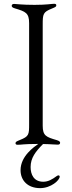

<svg xmlns="http://www.w3.org/2000/svg" viewBox="-20 -752 375 1003"><path d="M72.4 4.3C93.8 4.3 103 0 174.7 0H179.7C159.1 14.9 87.4 62.5 87.4 137.1C87.4 190.3 124.3 230.8 189.6 230.8C246.4 230.8 291.9 189.6 291.9 170.5C291.9 166.5 289.1 164.1 284.8 164.1C281.6 164.1 277.3 166.9 274.9 168.7C253.9 184.3 232.2 197.4 206 197.4C156.2 197.4 139.9 159.1 139.9 120.7C139.9 73.2 165.5 39.8 204.9 0.4C250.4 1.1 268.5 3.9 281.2 3.6C289.8 3.9 294 0.4 294 -6.4C294 -11 291.2 -15.3 277 -19.9C221.6 -35.9 203.1 -42.6 203.1 -95.2V-623.6C203.1 -679 204.9 -688.9 251.4 -707.4C270.6 -715.2 274.1 -717.3 274.1 -724.4C274.1 -729.8 270.6 -732.2 262.8 -732.2C248.6 -732.2 225.1 -726.6 160.5 -726.6C92.3 -726.6 66.8 -731.5 54 -731.5C45.5 -731.5 41.2 -728 41.2 -721.6C41.2 -716.6 44 -712.4 58.2 -708.1C113.6 -691.8 132.1 -683.9 132.1 -631.4V-103C132.1 -49 131.4 -39.4 83.8 -20.6C64.6 -12.8 61.1 -10.7 61.1 -3.6C61.1 1.8 64.6 4.3 72.4 4.3Z"/></svg>

Font: Margiela Serif Light
Style: Regular
Weight: 300
Designer: Andreas Faust, Stefan Endress
Version: Version 1.002;FEAKit 1.0